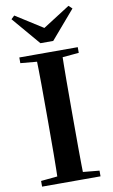

<svg xmlns="http://www.w3.org/2000/svg" viewBox="-105 -1032 636 1084"><g transform="rotate(-10 213.0 -489.5)"><path d="M57.9 -978.7 39 -960.8 176.5 -799.2H249.9L388.6 -960.8L369 -979.4L176.9 -856.7H250.2ZM45.1 0H380.1V-32.6L226 -47.3H198.2L45.1 -32.6ZM138.6 0H287C284.3 -115.1 284.3 -231.2 284.3 -346.9V-393.6C284.3 -510.8 284.3 -627.1 287 -740.5H138.6C142.1 -625.4 142.1 -510 142.1 -393.6V-346.1C142.1 -229 142.1 -112.9 138.6 0ZM45.1 -707.9 198.2 -694.2H226L380.1 -707.9V-740.5H45.1Z"/></g></svg>

Font: Source Han Serif CN VF
Style: Regular
Weight: 250
Designer: Ryoko NISHIZUKA 西塚涼子 (kana & ideographs); Frank Grießhammer (Latin, Greek & Cyrillic); Wenlong ZHANG 张文龙 (bopomofo); San
Foundry: Adobe
Version: Version 2.002;hotconv 1.1.0;makeotfexe 2.6.0